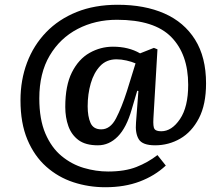

<svg xmlns="http://www.w3.org/2000/svg" viewBox="-20 -596 938 806"><path d="M422 190Q352 190 288 169Q224 148 174 103.5Q124 59 95 -10Q66 -79 66 -175Q66 -260 93.5 -333Q121 -406 173.5 -460.5Q226 -515 301.5 -545.5Q377 -576 474 -576Q587 -576 670 -539.5Q753 -503 799 -429.5Q845 -356 845 -246Q845 -157 815 -99.5Q785 -42 736.5 -14Q688 14 631 14Q578 14 562.5 -11.5Q547 -37 551 -82L561 -214L556 -215L533 -137Q511 -60 474.5 -23Q438 14 391 14Q339 14 309.5 -8Q280 -30 267 -66.5Q254 -103 254 -147Q254 -237 282 -292.5Q310 -348 356 -374Q402 -400 454 -400Q520 -400 568 -372L626 -395L641 -389L624 -99Q622 -64 628.5 -54.5Q635 -45 657 -45Q701 -45 735.5 -96Q770 -147 770 -240Q770 -368 699 -440.5Q628 -513 471 -513Q380 -513 306 -474.5Q232 -436 188.5 -362.5Q145 -289 145 -183Q145 -95 170.5 -35.5Q196 24 238.5 59Q281 94 332 109Q383 124 434 124Q504 124 552.5 105Q601 86 641 55L676 99Q630 142 566.5 166Q503 190 422 190ZM405 -53Q443 -53 467 -99Q491 -145 513 -214L549 -330Q533 -337 511 -342Q489 -347 469 -347Q427 -347 400.5 -319Q374 -291 361 -246Q348 -201 348 -150Q348 -107 360 -80Q372 -53 405 -53Z"/></svg>

Font: Literata 12pt Medium
Style: Italic
Weight: 500
Italic angle: -2°
Designer: Latin by Veronika Burian and Jose Scaglione. Greek by Irene Vlachou. Cyrillic by Vera Evstafieva
Foundry: TypeTogether
Version: Version 3.002